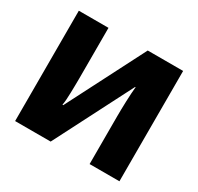

<svg xmlns="http://www.w3.org/2000/svg" viewBox="-152 -895 1111 1076"><g transform="rotate(30 403.5 -357.0)"><path d="M66 -714H258V-387Q258 -365 257.5 -341Q257 -317 256.5 -293.5Q256 -270 254.5 -249Q253 -228 250 -212H255L512 -714H741V0H548V-309Q548 -329 548.5 -354.5Q549 -380 550 -407Q551 -434 552.5 -458.5Q554 -483 556 -502H553L296 0H66Z"/></g></svg>

Font: Noto Sans Display Black
Style: Regular
Weight: 900
Designer: Monotype Design Team
Foundry: Monotype Imaging Inc.
Version: Version 2.003